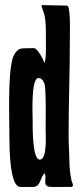

<svg xmlns="http://www.w3.org/2000/svg" viewBox="-20 -733 321 753"><path d="M136 -107C106 -107 108 -239 108 -263C108 -287 101 -427 131 -427C149 -427 156 -404 157 -390C161 -335 159 -279 159 -225C159 -204 166 -107 136 -107ZM153 -487C153 -497 126 -543 115 -544C110 -545 106 -544 101 -544C89 -544 78 -544 66 -543C46 -541 34 -519 29 -502C10 -434 17 -265 17 -186C17 -157 18 0 59 0H111C140 0 138 -41 155 -53C156 -54 157 -53 156 -52C158 -48 158 -43 158 -39C158 -18 152 0 180 0H259C263 0 266 -3 266 -7C266 -14 261 -20 260 -27C255 -52 252 -78 252 -104C252 -135 249 -167 249 -199C249 -326 254 -453 254 -580C254 -608 257 -685 247 -708L242 -711C211 -711 180 -713 149 -713H145C143 -712 143 -710 143 -708C143 -708 154 -677 155 -671C161 -641 160 -606 160 -576C160 -557 162 -500 154 -486Z"/></svg>

Font: DisSenso
Style: Regular
Weight: 400
Version: Version 1.150